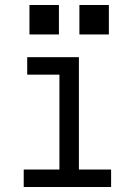

<svg xmlns="http://www.w3.org/2000/svg" viewBox="-20 -749 540 769"><path d="M75 0V-70H218V-450H89V-520H296V-70H425V0ZM298 -611V-729H416V-611ZM98 -611V-729H216V-611Z"/></svg>

Font: Iosevka Fuck
Style: Regular
Weight: 400
Monospace: yes
Designer: Belleve Invis
Foundry: Belleve Invis
Version: Version 28.0.7; ttfautohint (v1.8.3)